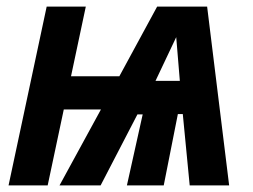

<svg xmlns="http://www.w3.org/2000/svg" viewBox="-20 -564 769 584"><path d="M516 -451 527 -318H453ZM125 0 174 -231H287L161 0H286L398 -216H414L366 0H478L521 -217H536L557 0H677L610 -544H458L343 -332H196L241 -544H122L6 0Z"/></svg>

Font: Noto Sans UI SemiCondensed
Style: Bold Italic
Weight: 700
Width: 4
Designer: Monotype Design Team
Foundry: Monotype Imaging Inc.
Version: 1.001